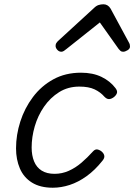

<svg xmlns="http://www.w3.org/2000/svg" viewBox="-20 -859 628 898"><path d="M227 19Q168 19 129.5 -5Q91 -29 73 -71Q55 -113 55 -165Q55 -228 75 -290.5Q95 -353 134 -405Q173 -457 229.5 -488Q286 -519 359 -519Q414 -519 454.5 -499.5Q495 -480 520 -447Q530 -434 527 -424Q524 -414 513 -405Q501 -396 490.5 -395.5Q480 -395 469 -406Q450 -428 422.5 -441Q395 -454 351 -454Q298 -454 256.5 -428Q215 -402 186 -360Q157 -318 142.5 -268Q128 -218 128 -169Q128 -132 139.5 -104Q151 -76 175 -61Q199 -46 235 -46Q270 -46 301.5 -60Q333 -74 361 -98Q389 -122 415 -151Q426 -163 438 -159.5Q450 -156 458 -148Q467 -139 468 -129Q469 -119 459 -107Q424 -63 385 -35Q346 -7 306 6Q266 19 227 19ZM267 -617Q256 -617 248 -626Q240 -635 240 -644Q240 -652 243 -657Q246 -662 250 -666L419 -821Q430 -832 441 -835.5Q452 -839 464 -839Q474 -839 482.5 -834Q491 -829 497 -819L583 -660Q586 -655 587 -650.5Q588 -646 588 -641Q588 -631 576.5 -624Q565 -617 556 -617Q548 -617 543.5 -621Q539 -625 535 -630L447 -754L291 -630Q285 -625 279 -621Q273 -617 267 -617Z"/></svg>

Font: Playwrite US Trad Light
Style: Regular
Weight: 300
Designer: Veronika Burian, José Scaglione
Foundry: TypeTogether
Version: Version 1.003